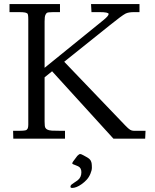

<svg xmlns="http://www.w3.org/2000/svg" viewBox="-20 -687 768 951"><path d="M364 206.5Q383.1 192.1 383.1 166Q383.1 144.5 367.2 136.7Q360.6 133.3 353.8 131.1Q337.9 126 337.9 122.6Q337.9 119.1 342 113L363 85Q372.1 75.9 377 75.9Q381.8 75.9 392.3 81.7Q402.8 87.4 407.3 90Q411.9 92.5 412.7 93.1Q413.6 93.8 417.2 96.1Q420.9 98.4 421.9 99.6Q422.9 100.8 425.5 103.4Q428.2 106 429 108Q429.7 110.1 431.4 113.5Q433.1 116.9 433.6 120.4Q435.1 130.6 435.1 143.7Q435.1 156.7 427.6 174.2Q420.2 191.7 408.7 203.9Q397.2 216.1 383.9 225.5Q370.6 234.9 358.8 239.4Q346.9 243.9 337.9 243.9Q328.9 243.9 328.9 237.8Q328.9 231.7 334.5 226.9Q340.1 222.2 348 217.4Q356 212.6 364 206.5ZM492.9 -587.9Q518.1 -608.4 518.1 -617.7Q518.1 -627 471.9 -627H433.1L430.9 -667H670.9V-627H645Q616.2 -627 601.8 -619.6Q582.8 -609.6 523.9 -562L298.1 -381.1L600.1 -65.9Q616 -49.3 624.5 -44.2Q633.1 -39.1 643.1 -39.1H700.9L699 0H542L238 -334L200.9 -304V-85Q200.9 -60.3 204.6 -54.3Q208.3 -48.3 213.3 -45.7Q218.3 -43 222.8 -42Q227.3 -41 236.8 -40Q249.3 -39.1 280 -39.1H302V0H45.9L44.9 -39.1H72Q107.9 -39.1 112.3 -44.2Q116.7 -49.3 117.7 -51.4Q118.7 -53.5 119.4 -59.4Q120.1 -65.4 120.1 -69.3V-591.1Q120.1 -617.2 115.4 -620.4Q110.6 -623.5 104 -625Q96.2 -627 69.1 -627H27.1V-667H277.1V-627H245.1Q215.3 -627 211.3 -622.6Q207.3 -618.2 204.8 -612.8Q200.9 -604.5 200.9 -581.1V-351.1Z"/></svg>

Font: Linden Hill
Style: Regular
Weight: 400
Version: Version 1.202